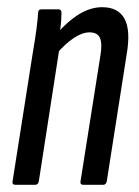

<svg xmlns="http://www.w3.org/2000/svg" viewBox="-20 -514 387 534"><path d="M212 0Q202 0 204 -10L259 -358Q265 -393 258 -408.5Q251 -424 229 -424Q209 -424 185.5 -408.5Q162 -393 138 -365V-420Q168 -455 200 -474.5Q232 -494 264 -494Q309 -494 326.5 -461.5Q344 -429 332 -361L277 -10Q275 0 267 0ZM23 0Q13 0 15 -10L71 -366Q78 -407 81.5 -434Q85 -461 86 -478Q86 -488 95 -488H143Q151 -488 151 -478Q151 -458 147.5 -431Q144 -404 142 -388L145 -378L88 -10Q86 0 78 0Z"/></svg>

Font: Sofia Sans Extra Condensed Medium
Style: Italic
Weight: 500
Italic angle: -9°
Version: Version 4.100